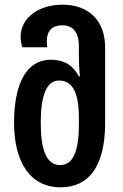

<svg xmlns="http://www.w3.org/2000/svg" viewBox="-20 -790 525 820"><path d="M239 10C361 10 429 -82 429 -265V-587C429 -705 356 -770 247 -770C146 -770 68 -715 68 -632C68 -618 71 -604 75 -588H182C181 -597 180 -606 180 -614C180 -660 204 -682 246 -682C293 -682 317 -650 317 -592V-546C317 -525 318 -499 321 -463H317C289 -517 247 -535 197 -535C97 -535 40 -439 40 -266C40 -99 108 10 239 10ZM237 -85C178 -85 154 -150 154 -266C154 -380 178 -446 232 -446C291 -446 317 -393 317 -286V-259C317 -146 293 -85 237 -85Z"/></svg>

Font: Noto Sans Georgian ExtraCondensed SemiBold
Style: Regular
Weight: 600
Width: 2
Designer: Monotype Design Team, Akaki Razmadze
Foundry: Google LLC
Version: Version 2.005